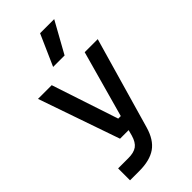

<svg xmlns="http://www.w3.org/2000/svg" viewBox="-309 -888 1174 1174"><g transform="rotate(-45 277.5 -301.5)"><path d="M316.9 -611.8H217.8L307.1 -814H429.2ZM140.1 210.9H60.1V107.9H148.9Q196.3 107.9 222.2 89.4Q248 70.8 261.2 24.9L271 -12.2H196.8L14.2 -539.1H132.8L275.9 -106.9H297.9L418 -539.1H530.8L360.8 53.2Q336.9 137.2 284.4 174.1Q231.9 210.9 140.1 210.9Z"/></g></svg>

Font: Sora Medium
Style: Regular
Weight: 500
Designer: Jonathan Barnbrook, Julián Moncada
Foundry: Barnbrook Fonts
Version: Version 2.000